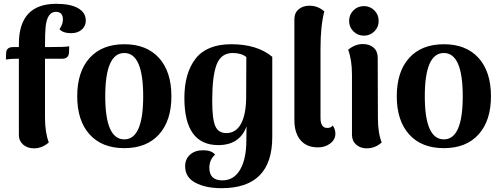

<svg xmlns="http://www.w3.org/2000/svg" viewBox="-20 -763 2629 1007"><path d="M275 -743Q349 -743 389.5 -720Q430 -697 430 -655Q430 -626 408.5 -607.5Q387 -589 354 -589Q310 -589 292 -610Q310 -636 310 -661Q310 -701 273 -701Q227 -701 219 -620Q216 -592 216 -516H228Q323 -516 343 -520L342 -488Q340 -455 307 -455H216V-146Q216 -68 236 -16Q201 15 158 15Q124 15 101.5 -4.5Q79 -24 79 -56V-455H71Q37 -455 11 -451L12 -484Q13 -516 48 -516H79V-532Q79 -743 275 -743Z M385 -258Q385 -387 450 -459Q515 -531 632 -531Q749 -531 814 -459Q879 -387 879 -258Q879 -130 814 -58Q749 14 632 14Q515 14 450 -58Q385 -130 385 -258ZM632 -32Q731 -32 731 -258Q731 -485 632 -485Q532 -485 532 -258Q532 -32 632 -32Z M1142 224Q1059 224 1005 195.5Q951 167 951 109Q951 71 977 48Q1003 25 1045 25Q1090 25 1108 48Q1078 75 1078 117Q1078 183 1146 183Q1207 183 1239.5 126.5Q1272 70 1272 -25Q1272 -76 1273 -100Q1237 -2 1125 -2Q947 -2 947 -249Q947 -380 1006 -455.5Q1065 -531 1193 -531Q1329 -531 1408 -465V-44Q1408 224 1142 224ZM1167 -65Q1217 -65 1243.5 -113Q1270 -161 1271 -249L1272 -464Q1245 -485 1201 -485Q1139 -485 1116 -424Q1093 -363 1093 -235Q1093 -139 1109 -102Q1125 -65 1167 -65Z M1648 10Q1588 10 1556 -28Q1524 -66 1524 -133V-662Q1524 -695 1546 -714Q1568 -733 1603 -733Q1648 -733 1681 -703Q1661 -628 1661 -508V-145Q1661 -92 1696 -92Q1717 -92 1725 -105Q1739 -85 1739 -62Q1739 -31 1712 -10.5Q1685 10 1648 10Z M1889 -576Q1856 -576 1833.5 -598.5Q1811 -621 1811 -653Q1811 -686 1833.5 -708.5Q1856 -731 1889 -731Q1921 -731 1943.5 -708.5Q1966 -686 1966 -653Q1966 -621 1943.5 -598.5Q1921 -576 1889 -576ZM1962 -146Q1962 -65 1982 -16Q1948 15 1903 15Q1870 15 1848 -4.5Q1826 -24 1826 -56V-371Q1826 -449 1806 -502Q1842 -532 1883 -532Q1918 -532 1939.5 -513Q1961 -494 1961 -461Z M2061 -258Q2061 -387 2126 -459Q2191 -531 2308 -531Q2425 -531 2490 -459Q2555 -387 2555 -258Q2555 -130 2490 -58Q2425 14 2308 14Q2191 14 2126 -58Q2061 -130 2061 -258ZM2308 -32Q2407 -32 2407 -258Q2407 -485 2308 -485Q2208 -485 2208 -258Q2208 -32 2308 -32Z"/></svg>

Font: Arima Koshi Bold
Style: Regular
Weight: 700
Designer: Joana Correia and Natanael Gama
Foundry: NDISCOVER
Version: Version 1.019;PS 001.019;hotconv 1.0.88;makeotf.lib2.5.64775